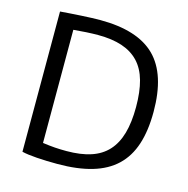

<svg xmlns="http://www.w3.org/2000/svg" viewBox="-110 -855 950 972"><g transform="rotate(15 364.5 -369.0)"><path d="M276 11Q218 11 167.5 7.5Q117 4 89 -3V-738Q115 -740 143.5 -742Q172 -744 199.5 -745.5Q227 -747 252 -748Q277 -749 297 -749Q494 -749 586 -657.5Q678 -566 678 -370Q678 -271 654.5 -199Q631 -127 582 -80.5Q533 -34 457 -11.5Q381 11 276 11ZM303 -64Q377 -64 430.5 -81.5Q484 -99 518.5 -136.5Q553 -174 569.5 -232Q586 -290 586 -370Q586 -450 570 -507.5Q554 -565 519.5 -601.5Q485 -638 432 -655.5Q379 -673 306 -673Q280 -673 244 -671Q208 -669 178 -666V-73Q214 -68 242 -66Q270 -64 303 -64Z"/></g></svg>

Font: Encode Sans Normal
Style: Regular
Weight: 400
Designer: Pablo Impallari, Andres Torresi
Foundry: Pablo Impallari, Andres Torresi
Version: Version 1.000; ttfautohint (v1.00) -l 8 -r 50 -G 200 -x 14 -